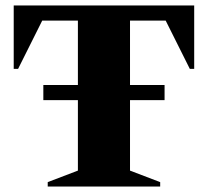

<svg xmlns="http://www.w3.org/2000/svg" viewBox="-20 -680 758 700"><path d="M154 0V-16L264 -58V-315H138V-370H264V-605H134L46 -429H30V-660H688V-429H672L584 -605H454V-370H580V-315H454V-58L564 -16V0Z"/></svg>

Font: Spectral SC ExtraBold
Style: Regular
Weight: 800
Designer: Jean-Baptiste Levee
Foundry: Production Type
Version: Version 2.001